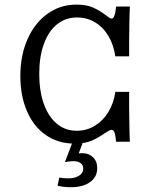

<svg xmlns="http://www.w3.org/2000/svg" viewBox="-20 -602 663 820"><path d="M66.9 -277.4Q66.9 -365.3 97.6 -434.7Q128.2 -504 182.7 -543.1Q237.1 -582.3 306.5 -582.3Q350 -582.3 378.2 -569.4Q406.5 -556.5 433.1 -536.3Q440.3 -530.6 446.4 -526.6Q452.4 -522.6 456.5 -522.6Q463.7 -522.6 468.5 -535.1Q473.4 -547.6 475.8 -574.2H534.7Q533.1 -546.8 532.7 -511.3Q532.3 -475.8 531.5 -427.4V-361.3H472.6Q465.3 -411.3 442.7 -448.8Q420.2 -486.3 385.5 -506.9Q350.8 -527.4 308.9 -527.4Q259.7 -527.4 223.4 -498Q187.1 -468.5 167.3 -414.1Q147.6 -359.7 147.6 -286.3Q147.6 -212.9 167.3 -158.1Q187.1 -103.2 223 -73.4Q258.9 -43.5 307.3 -43.5Q350 -43.5 385.1 -64.9Q420.2 -86.3 443.1 -124.2Q466.1 -162.1 472.6 -209.7H531.5V-145.2Q532.3 -97.6 532.7 -61.3Q533.1 -25 534.7 3.2H475.8Q473.4 -24.2 469 -35.9Q464.5 -47.6 456.5 -47.6Q451.6 -47.6 444 -43.1Q436.3 -38.7 427.4 -33.1Q399.2 -12.9 370.6 -0.8Q341.9 11.3 297.6 11.3Q229 11.3 176.6 -24.6Q124.2 -60.5 95.6 -126.2Q66.9 -191.9 66.9 -277.4ZM225.8 191.1 233.1 156.5Q241.1 158.1 251.6 158.9Q262.1 159.7 273.4 159.7Q300 159.7 317.7 148.4Q335.5 137.1 335.5 118.5Q335.5 102.4 323.8 94.4Q312.1 86.3 295.2 86.3Q277.4 86.3 257.3 90.3L293.5 -4.8H337.9L316.1 53.2Q320.2 52.4 324.6 52.4Q329 52.4 333.9 52.4Q359.7 52.4 377.4 69.8Q395.2 87.1 395.2 116.1Q395.2 154 364.5 175.8Q333.9 197.6 283.1 197.6Q267.7 197.6 252.8 196Q237.9 194.4 225.8 191.1Z"/></svg>

Font: Playfair Micro SmCond SmLight
Style: Regular
Weight: 360
Width: 4
Designer: Claus Eggers Sørensen
Foundry: Claus Eggers Sørensen
Version: Version 2.100;Glyphs 3.2 (3219)